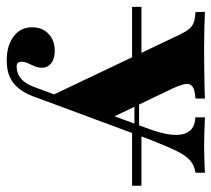

<svg xmlns="http://www.w3.org/2000/svg" viewBox="-50 -410 652 593"><g transform="rotate(90 276.5 -113.0)"><path d="M233.9 -201.6 225 -216.1H385.5L380.6 -201.6ZM0.8 -194.4V-223.4H216.1L233.9 -194.4ZM379 -194.4 389.5 -223.4H553.2V-194.4ZM281.5 68.5 85.5 -343.5Q77.4 -359.7 70.6 -368.5Q63.7 -377.4 54.8 -382.3Q46 -387.1 32.3 -388.7L16.9 -390.3L16.1 -419.4Q37.9 -418.5 67.7 -417.7Q97.6 -416.9 125.8 -416.9H126.6H132.3Q160.5 -416.9 188.7 -417.3Q216.9 -417.7 242.3 -418.1Q267.7 -418.5 283.9 -419.4V-390.3L269.4 -388.7Q245.2 -385.5 239.9 -371.8Q234.7 -358.1 253.2 -318.5L348.4 -120.2L327.4 -109.7L374.2 -237.1Q392.7 -284.7 395.6 -317.3Q398.4 -350 387.1 -367.7Q375.8 -385.5 352.4 -388.7L341.9 -390.3V-419.4Q369.4 -418.5 389.9 -417.7Q410.5 -416.9 431.5 -416.9Q453.2 -416.9 472.6 -417.7Q491.9 -418.5 512.9 -419.4V-390.3L501.6 -387.9Q484.7 -383.1 471.4 -370.2Q458.1 -357.3 444.8 -329.8Q431.5 -302.4 412.1 -253.2L292.7 68.5ZM166.1 192.7Q120.2 192.7 91.9 171.4Q63.7 150 63.7 114.5Q63.7 83.1 83.9 63.7Q104 44.4 136.3 44.4Q160.5 44.4 174.6 55.2Q188.7 66.1 188.7 84.7Q188.7 96 183.9 106.9Q179 117.7 174.6 127.8Q170.2 137.9 170.2 147.6Q170.2 162.1 185.5 162.1Q206.5 162.1 222.6 148.4Q238.7 134.7 248.4 107.3L284.7 9.7L312.1 15.3L277.4 110.5Q267.7 136.3 253.2 154.8Q238.7 173.4 217.7 183.1Q196.8 192.7 166.1 192.7Z"/></g></svg>

Font: Playfair 5pt SemiExpanded Light Black
Style: Regular
Weight: 900
Version: Version 2.203